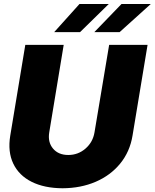

<svg xmlns="http://www.w3.org/2000/svg" viewBox="-20 -958 794 986"><path d="M540.5 -727.5H737.8L660.6 -261.7Q647 -178.7 597.2 -117.9Q547.4 -57.1 471.2 -24.4Q395 8.3 301.3 8.8Q207.5 8.3 142.3 -24.4Q77.1 -57.1 48.1 -117.9Q19 -178.7 32.7 -261.7L109.9 -727.5H307.1L232.9 -278.3Q224.6 -228 252.2 -195.1Q279.8 -162.1 330.6 -162.1Q381.3 -162.1 419.2 -195.1Q457 -228 465.3 -278.3ZM464.4 -793 604 -937.5H754.4L594.2 -793ZM258.3 -793 388.2 -937.5H538.6L391.1 -793Z"/></svg>

Font: Inter Tight Black
Style: Italic
Weight: 900
Italic angle: -9.39999°
Designer: Rasmus Andersson
Foundry: rsms
Version: Version 3.004; ttfautohint (v1.8.4.7-5d5b)